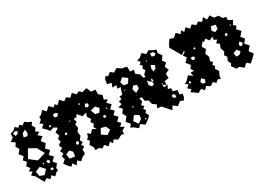

<svg xmlns="http://www.w3.org/2000/svg" viewBox="-19 -1202 2509 1835"><g transform="rotate(-30 1236.0 -285.0)"><path d="M57 -79 26 -105 57 -130 28 -150 57 -170 30 -204 57 -238 30 -270 57 -301 24 -341 57 -381 34 -417 57 -453 18 -480 57 -508V-548L94 -561L122 -586L150 -561L171 -583L193 -561L226 -583L257 -561L291 -546L270 -516L291 -482L270 -449L305 -429L270 -409L309 -377L270 -345L302 -303L270 -262L306 -226L270 -190L307 -154L270 -118L299 -83L270 -47L275 -20L249 -10L223 17L197 -10L169 17L142 -10L108 12ZM127 -539 100 -549 75 -536 87 -508 113 -513ZM194 -515 157 -493 147 -457 185 -448 200 -474ZM205 -304 130 -346 79 -256 155 -198 248 -226ZM240 -157 218 -147 226 -126 246 -121 252 -141ZM187 -154 178 -149V-139H188L192 -146ZM181 -89 139 -136 84 -114 93 -62 141 -44ZM243 -72H225L214 -58L229 -49L246 -52Z M376 -12 349 -50 384 -81 371 -114 400 -134 381 -167 415 -184 399 -222 434 -245 423 -279 451 -302 434 -344 472 -370 469 -380 438 -396 400 -382 374 -413 342 -443 374 -473 344 -496 374 -520 373 -549 399 -561 431 -595 463 -561 501 -597 539 -561 561 -583 583 -561 619 -599 655 -561 689 -586 723 -561 758 -595 791 -560 824 -575 850 -550 902 -564 922 -514 970 -508 968 -459 1002 -431 991 -387 1025 -370 996 -347 1034 -311 996 -275 1029 -243 996 -211 1031 -175 996 -139 1025 -111 996 -83 1034 -61 996 -39 995 -7 963 -10 921 13 880 -10 860 20 840 -10 808 24 776 -10 747 13 717 -10 681 -7 680 -43 655 -78 680 -113 660 -133 680 -152 692 -188 721 -165 752 -199 793 -177 774 -207 793 -237 773 -263 793 -289 769 -324 783 -364 736 -350 695 -397 676 -364 668 -377 648 -363 662 -335 636 -317 643 -276 618 -243 625 -199 598 -163 614 -136 587 -120 605 -91 576 -74 577 -31 539 -10 509 16 479 -10 452 28 424 -10 404 15ZM546 -495 518 -509 495 -502 498 -475 526 -467ZM770 -475 759 -474 756 -465 764 -459 772 -464ZM839 -434 814 -442 799 -413 825 -399 841 -414ZM425 -432 413 -434 409 -424 414 -412 429 -418ZM607 -376 600 -374 602 -365 610 -366 614 -373ZM916 -337 885 -371 831 -358 850 -307 892 -299ZM978 -307H970L963 -301L972 -296L982 -297ZM528 -285 518 -297 505 -290 504 -274 520 -271ZM930 -249 920 -258 902 -250 911 -229 931 -233ZM569 -173 552 -160V-139H573L584 -156ZM880 -152 830 -166 799 -110 853 -75 899 -107ZM460 -130 418 -111 426 -60 482 -53 489 -102Z M1108 -12 1075 -28 1099 -57 1065 -98 1099 -140 1077 -182 1105 -221 1074 -252 1117 -264 1106 -297 1140 -307 1135 -337 1166 -338 1177 -368H1175L1190 -410L1155 -412L1165 -446L1119 -445L1136 -488L1091 -498L1098 -544L1112 -571L1141 -561L1173 -586L1204 -561L1247 -587L1288 -559L1341 -548L1342 -494L1383 -489L1374 -449L1411 -423L1422 -380L1447 -373L1443 -398L1476 -431L1459 -457L1476 -483L1452 -502L1476 -522L1454 -551L1489 -561L1524 -592L1560 -561L1597 -582L1634 -561L1666 -548L1659 -514L1687 -473L1659 -431L1684 -396L1652 -367L1671 -323L1628 -304L1630 -255L1582 -248L1581 -208L1547 -229L1548 -200L1591 -206L1571 -168L1603 -158L1601 -125L1646 -113L1642 -66L1671 -60L1668 -30L1651 4L1615 -10L1573 22L1532 -10L1508 29L1433 -55L1391 -56L1406 -95L1369 -120L1359 -163L1323 -182L1318 -223L1291 -228H1290L1300 -189L1272 -161L1296 -140L1272 -120L1291 -98L1272 -77L1291 -39L1259 -10L1217 21L1176 -10L1146 19ZM1623 -546H1593V-514L1618 -505L1640 -523ZM1527 -506 1522 -501 1524 -495H1530L1536 -501ZM1249 -484 1209 -450 1224 -409 1267 -402 1297 -448ZM1580 -428 1543 -450 1531 -413 1538 -381 1567 -396ZM1214 -360 1217 -359 1219 -367H1193ZM1336 -349 1301 -363 1277 -334 1288 -295H1289V-293L1291 -287L1334 -311ZM1431 -293 1454 -264 1482 -276 1474 -305 1449 -322V-333L1438 -334ZM1489 -332H1475H1479L1475 -305L1492 -301ZM1282 -261 1285 -260 1287 -268 1284 -270ZM1554 -245H1545H1546L1547 -230L1555 -234ZM1545 -229 1546 -230 1543 -231ZM1203 -189 1197 -196 1190 -190 1192 -182 1202 -178ZM1211 -90 1166 -114 1131 -67 1167 -19 1208 -50ZM1591 -100 1569 -93 1575 -70 1602 -56 1606 -86ZM1245 -34 1238 -29 1241 -21 1249 -20 1256 -29Z M1800 -470 1780 -505 1800 -540 1824 -575 1865 -561 1903 -595 1941 -561 1961 -591 1980 -561 2012 -595 2044 -561 2078 -589 2112 -561 2144 -582 2176 -560 2206 -596 2228 -555 2269 -578 2294 -538 2341 -533 2365 -493 2400 -486 2396 -451 2442 -430 2416 -386 2442 -364 2421 -338 2459 -296 2421 -254 2451 -216 2421 -178 2457 -137 2421 -95 2452 -50 2413 -12 2380 17 2345 -10 2308 23 2270 -10 2237 -7 2218 -34 2203 -56 2218 -78 2201 -114 2218 -150 2198 -179 2218 -209 2203 -251 2218 -293 2190 -316 2217 -341 2186 -356 2191 -389 2150 -370 2122 -406 2096 -384 2078 -400 2080 -387 2054 -356 2078 -317 2050 -280 2067 -239 2054 -197 2074 -176 2056 -154 2072 -132 2058 -110 2083 -72 2062 -31 2059 1 2029 -10 2003 14 1978 -10 1940 13 1902 -10 1874 20 1847 -10 1807 12 1771 -15 1744 -32 1766 -55 1734 -81 1766 -106 1738 -128 1768 -147 1803 -185 1846 -155 1837 -194H1877L1854 -225L1877 -257L1843 -300L1880 -340L1855 -373L1890 -395L1886 -405L1884 -406L1851 -381ZM2276 -471 2228 -482 2211 -442 2235 -413 2270 -427ZM2398 -404 2391 -405 2387 -400 2391 -391 2399 -396ZM1997 -377 1988 -387 1977 -382 1979 -370 1990 -366ZM2331 -348 2311 -354 2299 -339 2309 -323 2323 -331ZM1949 -304 1932 -318 1908 -316 1912 -290 1935 -284ZM2412 -195 2391 -220 2372 -197 2374 -176 2397 -173ZM2354 -133 2327 -166 2285 -149 2295 -108 2328 -109ZM1798 -116 1788 -131 1775 -121 1778 -108 1789 -105ZM1924 -73 1898 -97 1875 -72 1885 -45 1916 -42Z"/></g></svg>

Font: Rubik Gemstones
Style: Regular
Weight: 400
Designer: Hubert and Fischer, NaN
Foundry: Hubert and Fischer, NaN
Version: Version 2.200